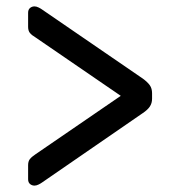

<svg xmlns="http://www.w3.org/2000/svg" viewBox="-20 -652 531 601"><path d="M88 -71Q80 -71 74 -76Q68 -81 68 -91V-135Q68 -147 73.5 -154Q79 -161 91 -169L358 -352L91 -535Q79 -542 73.5 -549Q68 -556 68 -568V-612Q68 -622 74 -627Q80 -632 88 -632Q94 -632 101 -628.5Q108 -625 112 -622L427 -406Q442 -395 449 -385Q456 -375 456 -360V-343Q456 -329 449 -318.5Q442 -308 427 -298L112 -81Q108 -78 101 -74.5Q94 -71 88 -71Z"/></svg>

Font: Rubik Light
Style: Regular
Weight: 400
Version: Version 2.101